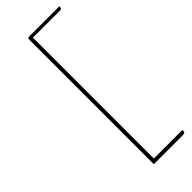

<svg xmlns="http://www.w3.org/2000/svg" viewBox="-322 -859 1095 1095"><g transform="rotate(-45 225.0 -312.0)"><path d="M183 197V-808Q183 -814 185 -816.5Q187 -819 191.5 -820Q196 -821 203 -821H439Q439 -812 438 -808Q437 -804 433.5 -802.5Q430 -801 421 -801H206V174H437Q437 185 434.5 190Q432 195 428 196Q424 197 418 197Z"/></g></svg>

Font: Yanone Kaffeesatz ExtraLight ExtraLight
Style: Regular
Weight: 250
Version: Version 2.003